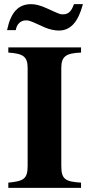

<svg xmlns="http://www.w3.org/2000/svg" viewBox="-20 -904 429 924"><path d="M336 -884C323 -848 309 -835 282 -835C271 -835 268 -836 243 -847L203 -865C174 -878 151 -884 130 -884C68 -884 32 -845 14 -759H56C60 -787 79 -806 105 -806C118 -806 125 -804 169 -784L198 -771C217 -763 242 -757 263 -757C319 -757 356 -797 379 -884ZM370 0V-25C294 -30 275 -41 275 -106V-576C275 -632 296 -648 370 -651V-676H20V-651C92 -646 113 -632 113 -576V-106C113 -44 95 -32 20 -25V0Z"/></svg>

Font: STIXGeneral
Style: Bold
Weight: 700
Designer: MicroPress Inc., with final additions and corrections provided by Coen Hoffman, Elsevier (retired)
Version: Version 1.1.0